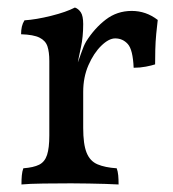

<svg xmlns="http://www.w3.org/2000/svg" viewBox="-20 -487 459 510"><path d="M201 -147Q201 -104 210 -81.5Q219 -59 239 -50.5Q259 -42 290 -40Q293 -32 294 -21.5Q295 -11 295 3Q280 2 259.5 1.5Q239 1 216 0.5Q193 0 169 0Q134 0 95.5 0.5Q57 1 37 3Q37 -11 38 -21.5Q39 -32 42 -40Q69 -42 84 -49.5Q99 -57 105 -75.5Q111 -94 111 -127V-227H201ZM201 -293V-214H111V-325L201 -423Q201 -389 195 -361.5Q189 -334 184 -307ZM179 -301Q190 -329 196 -347Q202 -365 209 -377Q231 -412 261 -435Q291 -458 330 -458Q368 -458 399 -434Q397 -418 395 -397Q393 -376 392.5 -355Q392 -334 392 -316Q383 -313 367.5 -310Q352 -307 335 -307Q333 -355 319.5 -370Q306 -385 286 -385Q269 -385 249 -365.5Q229 -346 215 -314Q201 -282 201 -243ZM111 -214V-325Q111 -349 106 -364Q101 -379 85 -387Q69 -395 36 -396Q36 -407 38 -416Q40 -425 45 -433Q76 -435 116 -445Q156 -455 179 -467Q188 -464 194.5 -454.5Q201 -445 201 -423Z"/></svg>

Font: Vollkorn
Style: Regular
Weight: 400
Designer: Friedrich Althausen
Foundry: Friedrich Althausen
Version: Version 5.001